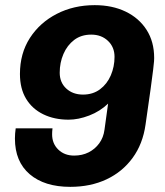

<svg xmlns="http://www.w3.org/2000/svg" viewBox="-20 -716 640 746"><path d="M253 10Q153 10 95.5 -39Q38 -88 38 -178Q38 -196.5 41 -217.5H184Q183 -210 182.8 -204.5Q182.5 -199 182.5 -194Q182.5 -158 206.5 -134.8Q230.5 -111.5 268 -111.5Q299.5 -111.5 324.2 -124Q349 -136.5 365.5 -159Q382 -181.5 386 -212L400 -313.5Q369 -283.5 326.8 -267.2Q284.5 -251 246.5 -251Q191 -251 148 -272Q105 -293 81.2 -332.5Q57.5 -372 57.5 -428.5Q57.5 -508.5 96.2 -568.5Q135 -628.5 200.8 -662.2Q266.5 -696 348 -696Q416 -696 468 -671Q520 -646 549.5 -600Q579 -554 579 -490.5Q579 -486.5 578.5 -477.8Q578 -469 575 -444.8Q572 -420.5 565.2 -370.2Q558.5 -320 545.5 -232Q535 -157 495.5 -102.8Q456 -48.5 394 -19.2Q332 10 253 10ZM302.5 -348.5Q341 -348.5 368.5 -369Q396 -389.5 410.5 -423.2Q425 -457 425 -495Q425 -533 399.5 -557.2Q374 -581.5 334.5 -581.5Q295.5 -581.5 268.2 -560.8Q241 -540 226.5 -506.2Q212 -472.5 212 -433.5Q212 -395.5 237.5 -372Q263 -348.5 302.5 -348.5Z"/></svg>

Font: Chivo Mono Medium
Style: Italic
Weight: 500
Italic angle: -8.05°
Monospace: yes
Designer: Hector Gatti
Foundry: Omnibus-Type
Version: Version 1.008